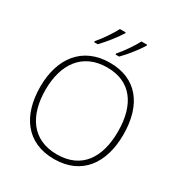

<svg xmlns="http://www.w3.org/2000/svg" viewBox="-216 -1103 1192 1266"><g transform="rotate(30 379.5 -470.0)"><path d="M535 -943V-950H492C469 -905 421 -836 387 -798V-790H414C457 -833 508 -898 535 -943ZM372 -943V-950H328C305 -905 258 -836 224 -798V-790H251C293 -833 344 -898 372 -943ZM696 -358C696 -588 584 -725 384 -725C175 -725 63 -575 63 -359C63 -142 168 10 379 10C591 10 696 -142 696 -358ZM103 -359C103 -552 195 -689 384 -689C560 -689 655 -567 655 -358C655 -160 569 -26 380 -26C192 -26 103 -163 103 -359Z"/></g></svg>

Font: Noto Sans Myanmar UI ExtraLight
Style: Regular
Weight: 200
Designer: Monotype Design Team
Foundry: Monotype Imaging Inc.
Version: Version 2.103